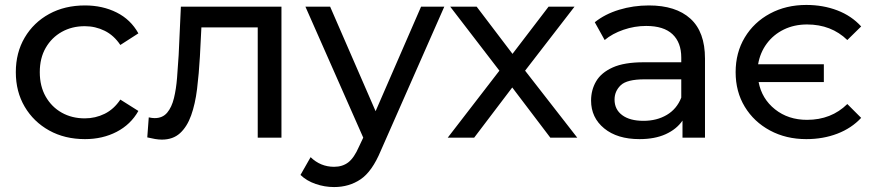

<svg xmlns="http://www.w3.org/2000/svg" viewBox="-20 -557 3530 777"><path d="M324 6Q242 6 179 -29Q116 -64 80 -125Q44 -186 44 -265Q44 -344 80 -405Q116 -466 179 -500.5Q242 -535 324 -535Q395 -535 452 -506.5Q509 -478 540 -422L467 -375Q441 -414 403.5 -432.5Q366 -451 323 -451Q271 -451 230 -428Q189 -405 165 -363.5Q141 -322 141 -265Q141 -208 165 -166Q189 -124 230 -101Q271 -78 323 -78Q366 -78 403.5 -96.5Q441 -115 467 -154L540 -108Q509 -53 452 -23.5Q395 6 324 6Z M635 8Q622 8 607.5 5.5Q593 3 576 -1L582 -82Q596 -79 606 -79Q638 -79 656.5 -101Q675 -123 684 -160Q693 -197 696.5 -242Q700 -287 703 -334L712 -530H1119V0H1023V-446H795L789 -328Q785 -258 777.5 -197Q770 -136 753.5 -90Q737 -44 708.5 -18Q680 8 635 8Z M1332 200Q1294 200 1257.5 187.5Q1221 175 1196 151L1237 79Q1277 118 1332 118Q1366 118 1389.5 100Q1413 82 1433 36L1450 0L1216 -530H1316L1500 -107L1684 -530H1778L1521 53Q1486 137 1439.5 168.5Q1393 200 1332 200Z M1792 0 2001 -271 1802 -530H1909L2054 -339L2200 -530H2305L2105 -271L2316 0H2207L2053 -203L1899 0Z M2742 0V-69Q2718 -34 2674 -14Q2630 6 2568 6Q2478 6 2425 -37.5Q2372 -81 2372 -150Q2372 -193 2392.5 -228Q2413 -263 2459.5 -284Q2506 -305 2585 -305H2737V-324Q2737 -385 2701.5 -418.5Q2666 -452 2595 -452Q2548 -452 2503 -436.5Q2458 -421 2427 -395L2387 -467Q2428 -500 2485.5 -517.5Q2543 -535 2606 -535Q2715 -535 2774 -481.5Q2833 -428 2833 -320V0ZM2737 -162V-236H2589Q2517 -236 2492 -212Q2467 -188 2467 -154Q2467 -114 2498 -91Q2529 -68 2584 -68Q2638 -68 2678.5 -92Q2719 -116 2737 -162Z M3243 6Q3161 6 3096 -29Q3031 -64 2994 -125Q2957 -186 2957 -265Q2957 -344 2994 -405.5Q3031 -467 3096 -502Q3161 -537 3243 -537Q3311 -537 3368.5 -515Q3426 -493 3465 -450L3409 -395Q3344 -458 3246 -458Q3194 -458 3152 -437.5Q3110 -417 3083 -380.5Q3056 -344 3048 -297H3314V-225H3050Q3063 -157 3116.5 -114.5Q3170 -72 3246 -72Q3344 -72 3409 -136L3465 -80Q3426 -38 3368.5 -16Q3311 6 3243 6Z"/></svg>

Font: Montserrat Medium
Style: Regular
Weight: 500
Designer: Julieta Ulanovsky
Foundry: Julieta Ulanovsky
Version: Version 9.000; ttfautohint (v1.8.4.7-5d5b)